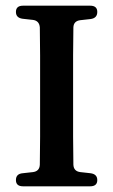

<svg xmlns="http://www.w3.org/2000/svg" viewBox="-20 -655 398 675"><path d="M322 -613Q322 -591 298 -588L262 -584Q239 -581 238 -559Q238 -534 237.5 -510Q237 -486 237 -461V-175Q237 -150 237.5 -125.5Q238 -101 238 -76Q239 -53 262 -50L298 -46Q322 -43 322 -22Q322 0 297 0H61Q36 0 36 -22Q36 -44 60 -46L96 -50Q119 -53 120 -76Q120 -100 120.5 -124.5Q121 -149 121 -174V-460Q121 -485 120.5 -509.5Q120 -534 120 -559Q118 -582 96 -585L60 -589Q36 -592 36 -613Q36 -635 61 -635H297Q322 -635 322 -613Z"/></svg>

Font: Song Myung
Style: Regular
Weight: 400
Designer: JIKJI
Foundry: JIKJI
Version: Version 1.00